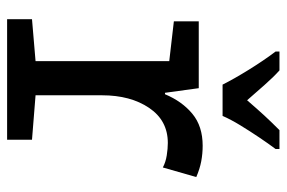

<svg xmlns="http://www.w3.org/2000/svg" viewBox="-153 -653 806 540"><g transform="rotate(90 250.0 -383.0)"><path d="M34 0V-70L152 -80V-456L40 -469V-539H228L241 -444H245Q265 -492 300 -521Q335 -550 390 -550Q412 -550 433.5 -546Q455 -542 478 -532L451 -438Q436 -446 417 -449Q398 -452 382 -452Q319 -452 283.5 -399.5Q248 -347 248 -267V-80L373 -70V0ZM218 -606Q202 -638 176 -680Q150 -722 125 -755V-766H178Q197 -749 218.5 -724.5Q240 -700 262 -675Q287 -704 304.5 -723Q322 -742 346 -766H399V-755Q384 -735 366.5 -709Q349 -683 332.5 -656Q316 -629 306 -606Z"/></g></svg>

Font: Noto Sans Mono ExtraCondensed Medium
Style: Regular
Weight: 500
Width: 2
Designer: Monotype Design Team
Foundry: Monotype Imaging Inc.
Version: Version 2.014